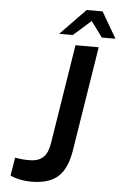

<svg xmlns="http://www.w3.org/2000/svg" viewBox="-61 -973 649 1022"><g transform="rotate(5 263.0 -462.0)"><path d="M33 -17 49 -114Q83 -107 126 -107Q173 -107 198.5 -130.5Q224 -154 232 -204L317 -738H441L352 -179Q336 -80 287.5 -37Q239 6 146 6Q114 6 83 -0.5Q52 -7 33 -17ZM360 -930H445L526 -791H453L392 -874L298 -791H225Z"/></g></svg>

Font: Exo SemiBold
Style: Italic
Weight: 600
Italic angle: -9°
Designer: Natanael Gama
Foundry: Natanael Gama
Version: Version 1.500; ttfautohint (v1.6)